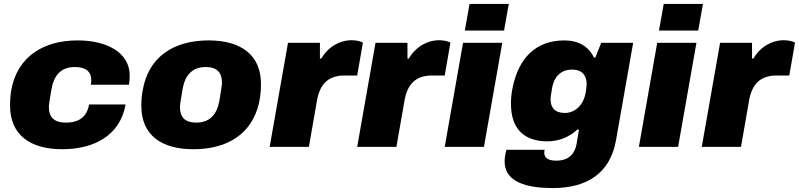

<svg xmlns="http://www.w3.org/2000/svg" viewBox="-20 -745 4053 974"><path d="M296 12C452 12 589 -54 617 -215H432C420 -150 379 -123 314 -123C253 -123 228 -152 228 -202C228 -212 229 -223 241 -292C253 -362 289 -405 359 -405C413 -405 443 -384 443 -338C443 -331 442 -323 441 -315H634C637 -331 638 -347 638 -361C638 -478 524 -540 373 -540C200 -540 67 -457 37 -287C33 -263 31 -237 31 -210C31 -61 132 12 296 12Z M961 12C1078 12 1174 -24 1235 -98C1279 -152 1304 -225 1304 -318C1304 -467 1202 -540 1038 -540C860 -540 733 -456 704 -287C699 -263 697 -236 697 -208C697 -60 798 12 961 12ZM975 -123C917 -123 893 -152 893 -201C893 -211 894 -223 906 -292C918 -362 954 -405 1024 -405C1081 -405 1106 -376 1106 -327C1106 -316 1105 -304 1093 -235C1081 -165 1045 -123 975 -123Z M1348 0H1547L1588 -235C1602 -315 1642 -362 1728 -362H1792L1821 -529C1812 -534 1791 -541 1764 -541C1704 -541 1645 -508 1610 -448H1603V-528H1441Z M1792 0H1991L2032 -235C2046 -315 2086 -362 2172 -362H2236L2265 -529C2256 -534 2235 -541 2208 -541C2148 -541 2089 -508 2054 -448H2047V-528H1885Z M2338 -590H2537L2561 -725H2362ZM2236 0H2435L2528 -528H2329Z M2784 209C2953 209 3075 138 3105 -34L3192 -528H3030L3000 -453H2993C2966 -510 2914 -540 2843 -540C2705 -540 2610 -458 2579 -293C2574 -266 2572 -242 2572 -219C2572 -91 2639 -28 2757 -28C2813 -28 2866 -48 2909 -88H2917C2913 -64 2909 -39 2905 -15C2897 30 2870 70 2802 70C2756 70 2741 53 2741 29C2741 25 2742 19 2743 15H2549C2541 42 2540 65 2540 74C2540 157 2610 209 2784 209ZM2845 -172C2793 -172 2773 -201 2773 -241C2773 -248 2773 -257 2781 -300C2790 -351 2821 -392 2883 -392C2934 -392 2956 -361 2956 -319C2956 -310 2955 -300 2951 -275C2943 -223 2905 -172 2845 -172Z M3323 -590H3522L3546 -725H3347ZM3221 0H3420L3513 -528H3314Z M3540 0H3739L3780 -235C3794 -315 3834 -362 3920 -362H3984L4013 -529C4004 -534 3983 -541 3956 -541C3896 -541 3837 -508 3802 -448H3795V-528H3633Z"/></svg>

Font: Archivo Black
Style: Italic
Weight: 900
Italic angle: -10°
Designer: Hector Gatti
Foundry: Omnibus-Type
Version: Version 2.001